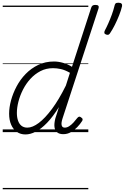

<svg xmlns="http://www.w3.org/2000/svg" viewBox="-20 -971 918 1411"><path d="M167 17Q131 17 104 -1.5Q77 -20 62 -54.5Q47 -89 47 -136Q47 -181 61 -233Q75 -285 102 -336Q129 -387 169 -428Q209 -469 261 -494Q313 -519 377 -519Q409 -519 444 -509Q479 -499 509 -480L650 -914Q654 -926 661 -930.5Q668 -935 681 -935Q698 -935 703 -928Q708 -921 704 -909L440 -102Q429 -69 433 -51Q437 -33 456 -33Q472 -33 488.5 -43.5Q505 -54 520.5 -71Q536 -88 548 -104Q555 -112 561 -113.5Q567 -115 575 -109Q586 -102 587 -95Q588 -88 583 -81Q569 -59 547.5 -36.5Q526 -14 500.5 0.5Q475 15 445 15Q417 15 400.5 2Q384 -11 380.5 -37Q377 -63 387 -102Q394 -123 400.5 -143.5Q407 -164 413 -184Q369 -113 326 -68.5Q283 -24 243 -3.5Q203 17 167 17ZM104 -141Q104 -109 112.5 -84.5Q121 -60 138 -46.5Q155 -33 181 -33Q219 -33 265 -67.5Q311 -102 362 -170.5Q413 -239 464 -342L494 -436Q457 -457 427 -463.5Q397 -470 370 -470Q319 -470 277.5 -448.5Q236 -427 203.5 -391.5Q171 -356 149 -312.5Q127 -269 115.5 -224.5Q104 -180 104 -141ZM760 -717Q749 -721 747 -728.5Q745 -736 751 -748Q763 -770 776.5 -800.5Q790 -831 802 -864Q814 -897 821 -926Q823 -937 828 -944Q833 -951 849 -951Q867 -951 873 -944Q879 -937 877 -926Q870 -895 855.5 -858.5Q841 -822 824 -788Q807 -754 790 -729Q786 -721 779 -717Q772 -713 760 -717ZM0 410H629V420H0ZM0 -20H629V0H0ZM0 -505H629V-500H0ZM0 -930H629V-920H0Z"/></svg>

Font: Playwrite DE LA Guides
Style: Regular
Weight: 400
Designer: Veronika Burian, José Scaglione
Foundry: TypeTogether
Version: Version 1.003